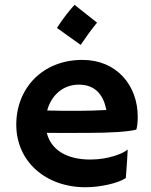

<svg xmlns="http://www.w3.org/2000/svg" viewBox="-20 -768 624 795"><path d="M47.4 -252C47.4 -98.6 169.9 7.3 334 7.3C394 7.3 468.3 -8.8 501 -30.8C505.4 -86.9 507.3 -117.2 508.8 -148.9C488.8 -131.8 428.7 -107.4 353.5 -107.4C254.9 -107.4 190.9 -148.4 173.8 -217.8C214.8 -217.3 299.8 -217.8 345.7 -217.8C436.5 -217.8 512.2 -222.7 544.4 -231.4C547.4 -239.3 550.3 -259.3 550.3 -284.2C550.3 -416 461.9 -520 321.3 -520C155.3 -520 47.4 -401.9 47.4 -252ZM175.3 -310.5C192.4 -373.5 240.7 -417.5 306.2 -417.5C376 -417.5 408.7 -373.5 420.4 -312.5C386.7 -310.5 332.5 -309.1 302.7 -309.1C273.4 -309.1 207 -309.1 175.3 -310.5ZM314 -582C339.4 -619.6 355.5 -641.6 381.8 -674.3L288.6 -748C268.6 -726.1 239.7 -690.4 215.8 -652.3Z"/></svg>

Font: HammersmithOne
Style: Regular
Weight: 400
Designer: Nicole Fally
Foundry: Nicole Fally
Version: Version 1.003